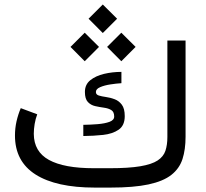

<svg xmlns="http://www.w3.org/2000/svg" viewBox="-20 -851 934 871"><path d="M477.5 -87.9Q564 -87.9 616.2 -96.7Q668.5 -105.5 695.1 -123Q721.7 -140.6 730.5 -167.2Q739.3 -193.8 739.3 -229.5V-667H821.8V-230.5Q821.8 -172.9 807.9 -129.6Q793.9 -86.4 757.3 -57.6Q720.7 -28.8 653.8 -14.4Q586.9 0 481 0H410.2Q234.9 0 141.4 -59.3Q47.9 -118.7 47.9 -236.3Q47.9 -269 54.9 -300.3Q62 -331.5 74.2 -360.4L148.9 -332.5Q141.1 -312 137.2 -288.6Q133.3 -265.1 133.3 -243.7Q133.8 -163.1 202.1 -125.5Q270.5 -87.9 405.3 -87.9ZM357.9 -284.7Q391.1 -285.2 423.3 -287.8Q455.6 -290.5 476.8 -298.3Q498 -306.2 498 -322.3Q498 -343.8 484.6 -351.8Q471.2 -359.9 451.4 -362.5Q431.6 -365.2 411.9 -369.6Q392.1 -374 378.7 -388.2Q365.2 -402.3 365.2 -434.1Q365.2 -467.3 389.6 -487.1Q414.1 -506.8 452.1 -515.9Q490.2 -524.9 530.8 -524.9V-473.6Q507.3 -472.2 480.5 -468Q453.6 -463.9 434.3 -455.6Q415 -447.3 415 -433.6Q415 -421.9 428.2 -417.7Q441.4 -413.6 460.9 -410.9Q480.5 -408.2 500 -400.9Q519.5 -393.6 532.7 -376Q545.9 -358.4 545.9 -324.2Q545.9 -281.7 518.3 -262.7Q490.7 -243.7 447.8 -239Q404.8 -234.4 357.9 -233.9ZM381.8 -766.1 446.3 -830.6 511.2 -766.1 446.3 -701.2ZM465.8 -638.2 530.3 -702.6 595.2 -638.2 530.3 -573.2ZM299.8 -638.2 364.3 -702.6 429.2 -638.2 364.3 -573.2Z"/></svg>

Font: Vazir FD
Style: Regular-FD
Weight: 400
Designer: Saber Rastikerdar
Foundry: Saber Rastikerdar
Version: Version 30.0.0